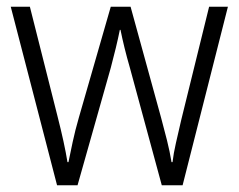

<svg xmlns="http://www.w3.org/2000/svg" viewBox="-20 -552 711 572"><path d="M367 -350Q358 -381 351 -409.5Q344 -438 339 -463H337Q332 -438 325 -409Q318 -380 310 -350L211 0H150L12 -532H69L151 -207Q172 -125 181 -69H184Q189 -94 196.5 -129Q204 -164 215 -202L310 -532H369L460 -201Q469 -168 477.5 -134Q486 -100 491 -69H494Q497 -95 504 -125.5Q511 -156 520 -195L603 -532H659L524 0H462Z"/></svg>

Font: Noto Sans Lao UI SemCond Light
Style: Regular
Weight: 300
Width: 4
Designer: Monotype Design Team
Foundry: Monotype Imaging Inc.
Version: Version 2.000; ttfautohint (v1.8.4.7-5d5b)